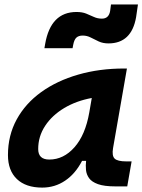

<svg xmlns="http://www.w3.org/2000/svg" viewBox="-20 -829 637 859"><path d="M168.9 10.3Q95.7 10.3 55.7 -27.8Q15.6 -65.9 15.6 -135.3Q15.6 -223.1 54.7 -294.7Q93.8 -366.2 164.3 -417Q234.9 -467.8 329.6 -495.1Q424.3 -522.5 535.6 -522.5H547.9L485.8 -166.5Q480 -132.3 492.7 -119.6Q505.4 -106.9 545.4 -106.9H568.8L549.3 4.9H496.1Q446.3 4.9 418.5 -5.1Q390.6 -15.1 378.7 -31.7Q366.7 -48.3 364.7 -68.6Q362.8 -88.9 365.2 -109.4H347.2Q317.4 -51.8 271.5 -20.8Q225.6 10.3 168.9 10.3ZM200.7 -115.2Q264.6 -115.2 313.2 -170.2Q361.8 -225.1 379.4 -325.7L390.6 -390.6Q321.3 -377.9 267.1 -345.5Q212.9 -313 181.9 -265.9Q150.9 -218.8 150.9 -162.1Q150.9 -115.2 200.7 -115.2ZM178.7 -613.3 182.1 -632.8Q207 -775.4 322.3 -775.4Q347.7 -775.4 365.7 -768.1Q383.8 -760.7 400.1 -753.2Q416.5 -745.6 436 -745.6Q466.8 -745.6 472.7 -779.8L476.6 -809.1H597.2L588.9 -752Q568.4 -634.8 465.3 -634.8Q440.4 -634.8 421.6 -643.6Q402.8 -652.3 386 -661.1Q369.1 -669.9 350.1 -669.9Q332 -669.9 322 -660.9Q312 -651.9 307.6 -628.9L304.7 -613.3Z"/></svg>

Font: Cascadia Mono
Style: Bold Italic
Weight: 700
Italic angle: -10°
Monospace: yes
Designer: Aaron Bell
Foundry: Saja Typeworks
Version: Version 2404.023; ttfautohint (v1.8.4)